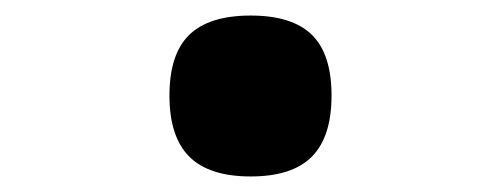

<svg xmlns="http://www.w3.org/2000/svg" viewBox="-20 -398 640 247"><path d="M198 -275Q198 -328.5 223.5 -353.2Q249 -378 302.5 -378Q356 -378 381.2 -353.2Q406.5 -328.5 406.5 -275Q406.5 -222 381.2 -196.5Q356 -171 302.5 -171Q249 -171 223.5 -196.5Q198 -222 198 -275Z"/></svg>

Font: JuliaMono ExtraBold
Style: Regular
Weight: 800
Monospace: yes
Designer: cormullion
Foundry: corm
Version: Version 0.055; ttfautohint (v1.8.4)